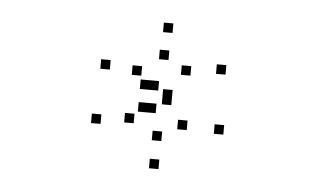

<svg xmlns="http://www.w3.org/2000/svg" viewBox="-34 -890 688 402"><g transform="rotate(5 310.0 -689.0)"><path d="M191.6 -734.2V-754.2H171.6V-734.2ZM258.3 -727.2V-747.2H238.3V-727.2ZM312.2 -764.8V-784.8H292.2V-764.8ZM360.8 -736.2V-756.2H340.8V-736.2ZM296.3 -699.2V-719.2H276.3V-699.2ZM277.7 -699.2V-719.2H257.7V-699.2ZM277.7 -651.6V-671.6H257.7V-651.6ZM295.2 -651.6V-671.6H275.2V-651.6ZM363 -622V-642H343V-622ZM312 -594.5V-614.5H292V-594.5ZM251.1 -626.6V-646.6H231.1V-626.6ZM182.1 -619.2V-639.2H162.1V-619.2ZM311.2 -535.5V-555.5H291.2V-535.5ZM440.2 -619.2V-639.2H420.2V-619.2ZM326.3 -683.1V-703.1H306.3V-683.1ZM326.3 -671.2V-691.2H306.3V-671.2ZM433.8 -744.7V-764.7H413.8V-744.7ZM315.7 -822V-842H295.7V-822Z"/></g></svg>

Font: Monaspace Neon Dots Var
Style: Regular
Weight: 400
Designer: Riley Cran and the Lettermatic Team
Version: Version 1.100 (Monaspace Neon Dots)